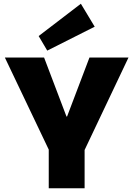

<svg xmlns="http://www.w3.org/2000/svg" viewBox="-20 -1008 714 1028"><path d="M6 -700H216L336 -384H339L459 -700H668L433 -205V0H241V-207ZM487 -865 233 -737 187 -815 413 -988Z"/></svg>

Font: Pathway Extreme 8pt Thin 12pt ExtraBold
Style: Regular
Weight: 800
Version: Version 1.001;gftools[0.9.26]